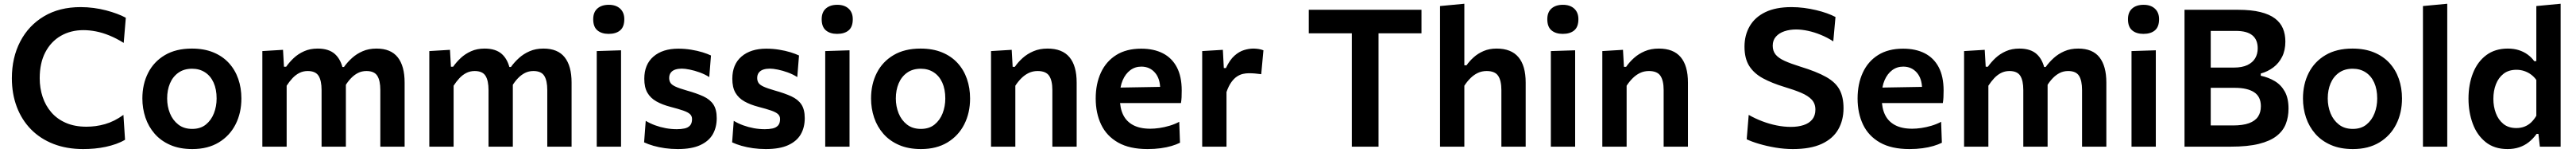

<svg xmlns="http://www.w3.org/2000/svg" viewBox="-20 -764 13462 797"><path d="M414.5 12.5Q328.5 12.5 259.5 -14.2Q190.5 -41 142 -90.2Q93.5 -139.5 67.8 -207.2Q42 -275 42 -356.5Q42 -464 85.8 -547.8Q129.5 -631.5 210 -679.2Q290.5 -727 401.5 -727Q436 -727 469.8 -722.5Q503.5 -718 534.2 -710Q565 -702 591.2 -692.2Q617.5 -682.5 637.5 -671.5L626.5 -540.5Q588 -564.5 551.5 -579.2Q515 -594 481.2 -600.5Q447.5 -607 416 -607Q350 -607 298.2 -577.5Q246.5 -548 217 -492Q187.5 -436 187.5 -356.5Q187.5 -305 202.8 -259.2Q218 -213.5 248.5 -178.5Q279 -143.5 324.8 -123.8Q370.5 -104 431.5 -104Q455.5 -104 480 -107.2Q504.5 -110.5 529 -117.5Q553.5 -124.5 577.5 -136.5Q601.5 -148.5 625 -165.5L633.5 -36Q612.5 -23.5 586.5 -14.2Q560.5 -5 532.2 1Q504 7 474 9.8Q444 12.5 414.5 12.5Z M985 12.5Q919 12.5 870 -8.8Q821 -30 788.5 -67Q756 -104 740 -151.5Q724 -199 724 -251Q724 -325.5 754 -384.2Q784 -443 841.8 -477Q899.5 -511 982.5 -511Q1046.5 -511 1094.8 -491.2Q1143 -471.5 1175.8 -436Q1208.5 -400.5 1225 -353.2Q1241.5 -306 1241.5 -251Q1241.5 -176 1211.2 -116.5Q1181 -57 1123.5 -22.2Q1066 12.5 985 12.5ZM984.5 -92.5Q1027.5 -92.5 1055.8 -115.2Q1084 -138 1098 -174Q1112 -210 1112 -251Q1112 -299 1096.2 -333.8Q1080.5 -368.5 1051.5 -387.2Q1022.5 -406 984 -406Q941.5 -406 912.2 -385.2Q883 -364.5 868.2 -329.5Q853.5 -294.5 853.5 -251Q853.5 -210 868 -174Q882.5 -138 911.8 -115.2Q941 -92.5 984.5 -92.5Z M1351 0Q1351 -54 1351 -104.5Q1351 -155 1351 -217V-267Q1351 -323.5 1351 -381.5Q1351 -439.5 1351 -498L1459 -504.5L1464 -416.5H1475.5Q1492 -440 1515.2 -461.8Q1538.5 -483.5 1569.5 -497.2Q1600.5 -511 1640 -511Q1699 -511 1731 -481.8Q1763 -452.5 1773.5 -397.5L1782 -395.5Q1784.5 -381.5 1786 -366.2Q1787.5 -351 1787.5 -334Q1787.5 -301.5 1787.5 -274.2Q1787.5 -247 1787.5 -217Q1787.5 -156.5 1787.5 -105.2Q1787.5 -54 1787.5 0H1660.5Q1660.5 -54 1660.5 -104.5Q1660.5 -155 1660.5 -210.5V-295Q1660.5 -344 1644.8 -369Q1629 -394 1588 -394Q1564 -394 1544 -383.8Q1524 -373.5 1507.8 -356Q1491.5 -338.5 1478 -317.5V-210.5Q1478 -153.5 1478 -103.8Q1478 -54 1478 0ZM1967.5 0Q1967.5 -54 1967.5 -104.5Q1967.5 -155 1967.5 -210.5V-295Q1967.5 -344 1951.8 -369Q1936 -394 1895 -394Q1870.5 -394 1850.5 -383.8Q1830.5 -373.5 1814 -356.2Q1797.5 -339 1784.5 -317.5L1766 -415H1777.5Q1795 -439.5 1819.2 -461.5Q1843.5 -483.5 1875.2 -497.2Q1907 -511 1947.5 -511Q2022.5 -511 2058.5 -465.5Q2094.5 -420 2094.5 -334Q2094.5 -301.5 2094.5 -274.2Q2094.5 -247 2094.5 -217Q2094.5 -156.5 2094.5 -105.2Q2094.5 -54 2094.5 0Z M2223.5 0Q2223.5 -54 2223.5 -104.5Q2223.5 -155 2223.5 -217V-267Q2223.5 -323.5 2223.5 -381.5Q2223.5 -439.5 2223.5 -498L2331.5 -504.5L2336.5 -416.5H2348Q2364.5 -440 2387.8 -461.8Q2411 -483.5 2442 -497.2Q2473 -511 2512.5 -511Q2571.5 -511 2603.5 -481.8Q2635.5 -452.5 2646 -397.5L2654.5 -395.5Q2657 -381.5 2658.5 -366.2Q2660 -351 2660 -334Q2660 -301.5 2660 -274.2Q2660 -247 2660 -217Q2660 -156.5 2660 -105.2Q2660 -54 2660 0H2533Q2533 -54 2533 -104.5Q2533 -155 2533 -210.5V-295Q2533 -344 2517.2 -369Q2501.5 -394 2460.5 -394Q2436.5 -394 2416.5 -383.8Q2396.5 -373.5 2380.2 -356Q2364 -338.5 2350.5 -317.5V-210.5Q2350.5 -153.5 2350.5 -103.8Q2350.5 -54 2350.5 0ZM2840 0Q2840 -54 2840 -104.5Q2840 -155 2840 -210.5V-295Q2840 -344 2824.2 -369Q2808.5 -394 2767.5 -394Q2743 -394 2723 -383.8Q2703 -373.5 2686.5 -356.2Q2670 -339 2657 -317.5L2638.5 -415H2650Q2667.5 -439.5 2691.8 -461.5Q2716 -483.5 2747.8 -497.2Q2779.5 -511 2820 -511Q2895 -511 2931 -465.5Q2967 -420 2967 -334Q2967 -301.5 2967 -274.2Q2967 -247 2967 -217Q2967 -156.5 2967 -105.2Q2967 -54 2967 0Z M3098.5 0Q3098.5 -54 3098.5 -104.5Q3098.5 -155 3098.5 -217V-267Q3098.5 -315 3098.5 -353.8Q3098.5 -392.5 3098.5 -427.2Q3098.5 -462 3098.5 -498L3225.5 -502Q3225.5 -465.5 3225.5 -430Q3225.5 -394.5 3225.5 -355.2Q3225.5 -316 3225.5 -267V-217Q3225.5 -155 3225.5 -104.5Q3225.5 -54 3225.5 0ZM3160.5 -587.5Q3124 -587.5 3102 -605.8Q3080 -624 3080 -664Q3080 -700.5 3102 -719.8Q3124 -739 3161.5 -739Q3199 -739 3220.8 -719Q3242.5 -699 3242.5 -664Q3242.5 -624 3220.8 -605.8Q3199 -587.5 3160.5 -587.5Z M3522 12.5Q3487.5 12.5 3455.2 8Q3423 3.5 3395 -4.5Q3367 -12.5 3346 -22.5L3354.5 -134.5Q3377 -121 3403.8 -111.2Q3430.5 -101.5 3459.5 -96.2Q3488.5 -91 3517 -91Q3539 -91 3557 -94.8Q3575 -98.5 3585.8 -110Q3596.5 -121.5 3596.5 -144Q3596.5 -159.5 3585.8 -169.5Q3575 -179.5 3550.5 -188Q3526 -196.5 3483.5 -207.5Q3441 -218.5 3410.2 -235.8Q3379.5 -253 3363.2 -281Q3347 -309 3347 -353.5Q3347 -428.5 3395 -469.5Q3443 -510.5 3524.5 -510.5Q3559 -510.5 3591.5 -505.2Q3624 -500 3650.8 -491.8Q3677.5 -483.5 3695.5 -475L3686.5 -362.5Q3663.5 -377 3636.5 -386.8Q3609.5 -396.5 3584.5 -401.5Q3559.5 -406.5 3543 -406.5Q3524.5 -406.5 3509.5 -401.8Q3494.5 -397 3485.8 -386Q3477 -375 3477 -357.5Q3477 -343 3484 -332.2Q3491 -321.5 3510.8 -312.5Q3530.5 -303.5 3569 -292.5Q3621 -278 3655.8 -262Q3690.5 -246 3708 -219.8Q3725.5 -193.5 3725.5 -148.5Q3725.5 -100.5 3704.8 -64.5Q3684 -28.5 3639.2 -8Q3594.5 12.5 3522 12.5Z M3982 12.5Q3947.5 12.5 3915.2 8Q3883 3.5 3855 -4.5Q3827 -12.5 3806 -22.5L3814.5 -134.5Q3837 -121 3863.8 -111.2Q3890.5 -101.5 3919.5 -96.2Q3948.5 -91 3977 -91Q3999 -91 4017 -94.8Q4035 -98.5 4045.8 -110Q4056.5 -121.5 4056.5 -144Q4056.5 -159.5 4045.8 -169.5Q4035 -179.5 4010.5 -188Q3986 -196.5 3943.5 -207.5Q3901 -218.5 3870.2 -235.8Q3839.5 -253 3823.2 -281Q3807 -309 3807 -353.5Q3807 -428.5 3855 -469.5Q3903 -510.5 3984.5 -510.5Q4019 -510.5 4051.5 -505.2Q4084 -500 4110.8 -491.8Q4137.5 -483.5 4155.5 -475L4146.5 -362.5Q4123.5 -377 4096.5 -386.8Q4069.5 -396.5 4044.5 -401.5Q4019.5 -406.5 4003 -406.5Q3984.5 -406.5 3969.5 -401.8Q3954.5 -397 3945.8 -386Q3937 -375 3937 -357.5Q3937 -343 3944 -332.2Q3951 -321.5 3970.8 -312.5Q3990.5 -303.5 4029 -292.5Q4081 -278 4115.8 -262Q4150.5 -246 4168 -219.8Q4185.5 -193.5 4185.5 -148.5Q4185.5 -100.5 4164.8 -64.5Q4144 -28.5 4099.2 -8Q4054.5 12.5 3982 12.5Z M4292.5 0Q4292.5 -54 4292.5 -104.5Q4292.5 -155 4292.5 -217V-267Q4292.5 -315 4292.5 -353.8Q4292.5 -392.5 4292.5 -427.2Q4292.5 -462 4292.5 -498L4419.5 -502Q4419.5 -465.5 4419.5 -430Q4419.5 -394.5 4419.5 -355.2Q4419.5 -316 4419.5 -267V-217Q4419.5 -155 4419.5 -104.5Q4419.5 -54 4419.5 0ZM4354.5 -587.5Q4318 -587.5 4296 -605.8Q4274 -624 4274 -664Q4274 -700.5 4296 -719.8Q4318 -739 4355.5 -739Q4393 -739 4414.8 -719Q4436.5 -699 4436.5 -664Q4436.5 -624 4414.8 -605.8Q4393 -587.5 4354.5 -587.5Z M4793 12.5Q4727 12.5 4678 -8.8Q4629 -30 4596.5 -67Q4564 -104 4548 -151.5Q4532 -199 4532 -251Q4532 -325.5 4562 -384.2Q4592 -443 4649.8 -477Q4707.5 -511 4790.5 -511Q4854.5 -511 4902.8 -491.2Q4951 -471.5 4983.8 -436Q5016.5 -400.5 5033 -353.2Q5049.5 -306 5049.5 -251Q5049.5 -176 5019.2 -116.5Q4989 -57 4931.5 -22.2Q4874 12.5 4793 12.5ZM4792.5 -92.5Q4835.5 -92.5 4863.8 -115.2Q4892 -138 4906 -174Q4920 -210 4920 -251Q4920 -299 4904.2 -333.8Q4888.5 -368.5 4859.5 -387.2Q4830.5 -406 4792 -406Q4749.5 -406 4720.2 -385.2Q4691 -364.5 4676.2 -329.5Q4661.5 -294.5 4661.5 -251Q4661.5 -210 4676 -174Q4690.5 -138 4719.8 -115.2Q4749 -92.5 4792.5 -92.5Z M5159 0Q5159 -54 5159 -104.5Q5159 -155 5159 -217V-267Q5159 -323.5 5159 -381.5Q5159 -439.5 5159 -498L5267 -504.5L5272 -416H5283.5Q5300 -440 5324.2 -461.8Q5348.5 -483.5 5380.8 -497.2Q5413 -511 5454.5 -511Q5531 -511 5568.8 -466.2Q5606.5 -421.5 5606.5 -334Q5606.5 -301.5 5606.5 -274.2Q5606.5 -247 5606.5 -217Q5606.5 -156.5 5606.5 -105.2Q5606.5 -54 5606.5 0H5479.5Q5479.5 -54 5479.5 -104.5Q5479.5 -155 5479.5 -210.5V-295Q5479.5 -344 5462.8 -369Q5446 -394 5402.5 -394Q5377 -394 5355.8 -383.8Q5334.5 -373.5 5317.2 -356.2Q5300 -339 5286 -317.5V-210.5Q5286 -153.5 5286 -103.8Q5286 -54 5286 0Z M5977 12.5Q5883 12.5 5823 -21.5Q5763 -55.5 5734.5 -115Q5706 -174.5 5706 -251Q5706 -327 5733.2 -385.8Q5760.5 -444.5 5813.5 -477.5Q5866.5 -510.5 5943.5 -510.5Q6010 -510.5 6057.2 -486.2Q6104.5 -462 6130 -413.8Q6155.5 -365.5 6155.5 -292.5Q6155.5 -273 6154.8 -257.5Q6154 -242 6151.5 -227L6041 -271.5Q6042 -278.5 6042.5 -285.8Q6043 -293 6043 -299.5Q6043 -354.5 6015.5 -385.8Q5988 -417 5944.5 -417Q5911.5 -417 5886.5 -398.2Q5861.5 -379.5 5847 -346Q5832.5 -312.5 5832.5 -268.5V-249Q5832.5 -200.5 5849.5 -165.8Q5866.5 -131 5902 -112.2Q5937.5 -93.5 5991.5 -93.5Q6012.5 -93.5 6038.8 -97.2Q6065 -101 6092 -109Q6119 -117 6142.5 -129.5L6146.5 -20.5Q6127.5 -11 6102 -3.5Q6076.5 4 6045 8.2Q6013.5 12.5 5977 12.5ZM5756 -227V-306.5L6076.5 -312L6151.5 -283.5V-227Z M6262.5 0Q6262.5 -54 6262.5 -104.5Q6262.5 -155 6262.5 -217V-267Q6262.5 -323.5 6262.5 -381.5Q6262.5 -439.5 6262.5 -498L6370.5 -504.5L6375.5 -409.5H6386.5Q6406.5 -452 6431 -473.8Q6455.5 -495.5 6481.2 -503.2Q6507 -511 6529.5 -511Q6541.5 -511 6555.8 -509Q6570 -507 6582.5 -502L6571 -377.5Q6553 -380 6538.2 -381.2Q6523.5 -382.5 6505.5 -382.5Q6491.5 -382.5 6475.5 -379Q6459.5 -375.5 6444 -365.2Q6428.5 -355 6414.5 -335.5Q6400.5 -316 6389.5 -284.5V-210.5Q6389.5 -153.5 6389.5 -103.8Q6389.5 -54 6389.5 0Z M7044.5 0Q7044.5 -58 7044.5 -112.5Q7044.5 -167 7044.5 -233.5V-453Q7044.5 -521.5 7044.5 -577Q7044.5 -632.5 7044.5 -691.5L7098 -590.5H7006.5Q6949 -590.5 6904.2 -590.5Q6859.5 -590.5 6819.5 -590.5V-713H7408.5V-590.5Q7368.5 -590.5 7324 -590.5Q7279.5 -590.5 7221.5 -590.5H7130L7184 -691.5Q7184 -632.5 7184 -577Q7184 -521.5 7184 -453V-233.5Q7184 -167 7184 -112.5Q7184 -58 7184 0Z M7505.5 0Q7505.5 -54 7505.5 -104.5Q7505.5 -155 7505.5 -217V-493.5Q7505.5 -555 7505.5 -614.5Q7505.5 -674 7505.5 -732.5L7632.5 -744.5Q7632.5 -685.5 7632.5 -623.5Q7632.5 -561.5 7632.5 -493.5V-424H7644Q7659 -445.5 7681.2 -465.5Q7703.5 -485.5 7733.2 -498.2Q7763 -511 7801 -511Q7877.5 -511 7915.2 -466.2Q7953 -421.5 7953 -334Q7953 -301.5 7953 -274.2Q7953 -247 7953 -217Q7953 -156.5 7953 -105.2Q7953 -54 7953 0H7826Q7826 -54 7826 -104.5Q7826 -155 7826 -210.5V-295Q7826 -344 7809.2 -369Q7792.5 -394 7749 -394Q7723.5 -394 7702.2 -383.8Q7681 -373.5 7663.8 -356.2Q7646.5 -339 7632.5 -317.5V-210.5Q7632.5 -153.5 7632.5 -103.8Q7632.5 -54 7632.5 0Z M8084.5 0Q8084.5 -54 8084.5 -104.5Q8084.5 -155 8084.5 -217V-267Q8084.5 -315 8084.5 -353.8Q8084.5 -392.5 8084.5 -427.2Q8084.5 -462 8084.5 -498L8211.5 -502Q8211.5 -465.5 8211.5 -430Q8211.5 -394.5 8211.5 -355.2Q8211.5 -316 8211.5 -267V-217Q8211.5 -155 8211.5 -104.5Q8211.5 -54 8211.5 0ZM8146.5 -587.5Q8110 -587.5 8088 -605.8Q8066 -624 8066 -664Q8066 -700.5 8088 -719.8Q8110 -739 8147.5 -739Q8185 -739 8206.8 -719Q8228.5 -699 8228.5 -664Q8228.5 -624 8206.8 -605.8Q8185 -587.5 8146.5 -587.5Z M8353.5 0Q8353.5 -54 8353.5 -104.5Q8353.5 -155 8353.5 -217V-267Q8353.5 -323.5 8353.5 -381.5Q8353.5 -439.5 8353.5 -498L8461.5 -504.5L8466.5 -416H8478Q8494.5 -440 8518.8 -461.8Q8543 -483.5 8575.2 -497.2Q8607.5 -511 8649 -511Q8725.5 -511 8763.2 -466.2Q8801 -421.5 8801 -334Q8801 -301.5 8801 -274.2Q8801 -247 8801 -217Q8801 -156.5 8801 -105.2Q8801 -54 8801 0H8674Q8674 -54 8674 -104.5Q8674 -155 8674 -210.5V-295Q8674 -344 8657.2 -369Q8640.5 -394 8597 -394Q8571.5 -394 8550.2 -383.8Q8529 -373.5 8511.8 -356.2Q8494.5 -339 8480.5 -317.5V-210.5Q8480.5 -153.5 8480.5 -103.8Q8480.5 -54 8480.5 0Z M9349 12.5Q9304.5 12.5 9258.2 4.8Q9212 -3 9172.2 -14.8Q9132.5 -26.5 9108 -38.5L9118.5 -165.5Q9153 -146 9190.2 -132Q9227.5 -118 9265.2 -110.5Q9303 -103 9339 -103Q9376.5 -103 9405.5 -112.5Q9434.5 -122 9450.8 -142Q9467 -162 9467 -193Q9467 -224.5 9447.8 -245Q9428.5 -265.5 9392.2 -280.8Q9356 -296 9305.5 -311Q9239.5 -331 9192.8 -356.2Q9146 -381.5 9121.2 -420.5Q9096.5 -459.5 9096.5 -521Q9096.5 -581 9123.8 -627.8Q9151 -674.5 9205.5 -700.8Q9260 -727 9342 -727Q9374.5 -727 9407.5 -722.8Q9440.5 -718.5 9471 -711.2Q9501.5 -704 9527.2 -694.8Q9553 -685.5 9572 -675.5L9560.5 -548.5Q9529.5 -568.5 9495.2 -582.5Q9461 -596.5 9427.8 -603.5Q9394.5 -610.5 9366.5 -610.5Q9333 -610.5 9305.2 -601.2Q9277.5 -592 9260.8 -573.2Q9244 -554.5 9244 -526Q9244 -498.5 9259 -480Q9274 -461.5 9306 -447Q9338 -432.5 9388 -417Q9473.5 -391 9523 -363.2Q9572.5 -335.5 9593.2 -297Q9614 -258.5 9614 -200.5Q9614 -137.5 9586.2 -89.5Q9558.5 -41.5 9500 -14.5Q9441.5 12.5 9349 12.5Z M9958.5 12.5Q9864.5 12.5 9804.5 -21.5Q9744.5 -55.5 9716 -115Q9687.5 -174.5 9687.5 -251Q9687.5 -327 9714.8 -385.8Q9742 -444.5 9795 -477.5Q9848 -510.5 9925 -510.5Q9991.5 -510.5 10038.8 -486.2Q10086 -462 10111.5 -413.8Q10137 -365.5 10137 -292.5Q10137 -273 10136.2 -257.5Q10135.5 -242 10133 -227L10022.5 -271.5Q10023.5 -278.5 10024 -285.8Q10024.5 -293 10024.5 -299.5Q10024.5 -354.5 9997 -385.8Q9969.5 -417 9926 -417Q9893 -417 9868 -398.2Q9843 -379.5 9828.5 -346Q9814 -312.5 9814 -268.5V-249Q9814 -200.5 9831 -165.8Q9848 -131 9883.5 -112.2Q9919 -93.5 9973 -93.5Q9994 -93.5 10020.2 -97.2Q10046.5 -101 10073.5 -109Q10100.5 -117 10124 -129.5L10128 -20.5Q10109 -11 10083.5 -3.5Q10058 4 10026.5 8.2Q9995 12.5 9958.5 12.5ZM9737.5 -227V-306.5L10058 -312L10133 -283.5V-227Z M10244 0Q10244 -54 10244 -104.5Q10244 -155 10244 -217V-267Q10244 -323.5 10244 -381.5Q10244 -439.5 10244 -498L10352 -504.5L10357 -416.5H10368.5Q10385 -440 10408.2 -461.8Q10431.5 -483.5 10462.5 -497.2Q10493.5 -511 10533 -511Q10592 -511 10624 -481.8Q10656 -452.5 10666.5 -397.5L10675 -395.5Q10677.5 -381.5 10679 -366.2Q10680.5 -351 10680.5 -334Q10680.5 -301.5 10680.5 -274.2Q10680.5 -247 10680.5 -217Q10680.5 -156.5 10680.5 -105.2Q10680.5 -54 10680.5 0H10553.5Q10553.5 -54 10553.5 -104.5Q10553.5 -155 10553.5 -210.5V-295Q10553.5 -344 10537.8 -369Q10522 -394 10481 -394Q10457 -394 10437 -383.8Q10417 -373.5 10400.8 -356Q10384.5 -338.5 10371 -317.5V-210.5Q10371 -153.5 10371 -103.8Q10371 -54 10371 0ZM10860.5 0Q10860.5 -54 10860.5 -104.5Q10860.5 -155 10860.5 -210.5V-295Q10860.5 -344 10844.8 -369Q10829 -394 10788 -394Q10763.5 -394 10743.5 -383.8Q10723.5 -373.5 10707 -356.2Q10690.5 -339 10677.5 -317.5L10659 -415H10670.5Q10688 -439.5 10712.2 -461.5Q10736.5 -483.5 10768.2 -497.2Q10800 -511 10840.5 -511Q10915.5 -511 10951.5 -465.5Q10987.5 -420 10987.5 -334Q10987.5 -301.5 10987.5 -274.2Q10987.5 -247 10987.5 -217Q10987.5 -156.5 10987.5 -105.2Q10987.5 -54 10987.5 0Z M11119 0Q11119 -54 11119 -104.5Q11119 -155 11119 -217V-267Q11119 -315 11119 -353.8Q11119 -392.5 11119 -427.2Q11119 -462 11119 -498L11246 -502Q11246 -465.5 11246 -430Q11246 -394.5 11246 -355.2Q11246 -316 11246 -267V-217Q11246 -155 11246 -104.5Q11246 -54 11246 0ZM11181 -587.5Q11144.5 -587.5 11122.5 -605.8Q11100.5 -624 11100.5 -664Q11100.5 -700.5 11122.5 -719.8Q11144.5 -739 11182 -739Q11219.5 -739 11241.2 -719Q11263 -699 11263 -664Q11263 -624 11241.2 -605.8Q11219.5 -587.5 11181 -587.5Z M11637 0Q11584.5 0 11539.5 0Q11494.5 0 11458.2 0Q11422 0 11396 0Q11396 -58 11396 -112.5Q11396 -167 11396 -233.5V-475Q11396 -543 11396 -598.5Q11396 -654 11396 -713Q11455 -713 11528 -713Q11601 -713 11675.5 -713Q11745 -713 11792.5 -701.2Q11840 -689.5 11868.8 -667.8Q11897.5 -646 11910.2 -615.8Q11923 -585.5 11923 -547.5Q11923 -502 11906 -468.2Q11889 -434.5 11860 -412.8Q11831 -391 11794.5 -381V-369.5Q11835 -361 11868 -341.2Q11901 -321.5 11920.2 -286.8Q11939.5 -252 11939.5 -198.5Q11939.5 -154.5 11925.2 -118.2Q11911 -82 11877 -55.5Q11843 -29 11784.5 -14.5Q11726 0 11637 0ZM11533 -110.5H11649Q11700.5 -110.5 11732.8 -122.2Q11765 -134 11780 -156.2Q11795 -178.5 11795 -210.5Q11795 -260.5 11759.8 -283.5Q11724.5 -306.5 11659 -306.5H11500.5V-412H11654Q11697 -412 11724.8 -425.2Q11752.5 -438.5 11765.5 -461Q11778.5 -483.5 11778.5 -512Q11778.5 -557.5 11750.2 -580.2Q11722 -603 11665 -603H11533Q11533 -566 11533 -528Q11533 -490 11533 -443V-263.5Q11533 -219 11533 -182.8Q11533 -146.5 11533 -110.5Z M12276 12.5Q12210 12.5 12161 -8.8Q12112 -30 12079.5 -67Q12047 -104 12031 -151.5Q12015 -199 12015 -251Q12015 -325.5 12045 -384.2Q12075 -443 12132.8 -477Q12190.5 -511 12273.5 -511Q12337.5 -511 12385.8 -491.2Q12434 -471.5 12466.8 -436Q12499.5 -400.5 12516 -353.2Q12532.5 -306 12532.5 -251Q12532.5 -176 12502.2 -116.5Q12472 -57 12414.5 -22.2Q12357 12.5 12276 12.5ZM12275.5 -92.5Q12318.5 -92.5 12346.8 -115.2Q12375 -138 12389 -174Q12403 -210 12403 -251Q12403 -299 12387.2 -333.8Q12371.5 -368.5 12342.5 -387.2Q12313.5 -406 12275 -406Q12232.5 -406 12203.2 -385.2Q12174 -364.5 12159.2 -329.5Q12144.5 -294.5 12144.5 -251Q12144.5 -210 12159 -174Q12173.5 -138 12202.8 -115.2Q12232 -92.5 12275.5 -92.5Z M12642 0Q12642 -54 12642 -104.5Q12642 -155 12642 -217V-493.5Q12642 -555 12642 -614.8Q12642 -674.5 12642 -732.5L12769 -744.5Q12769 -685 12769 -623.2Q12769 -561.5 12769 -493.5V-217Q12769 -155 12769 -104.5Q12769 -54 12769 0Z M13084 12.5Q13015 12.5 12969.5 -24Q12924 -60.5 12902 -120.5Q12880 -180.5 12880 -250Q12880 -324 12903.5 -383.2Q12927 -442.5 12973 -476.8Q13019 -511 13085.5 -511Q13117 -511 13143 -502.8Q13169 -494.5 13189.2 -479.8Q13209.5 -465 13223.5 -445.5H13234.5V-493.5Q13234.5 -555 13234.5 -614.2Q13234.5 -673.5 13234.5 -732.5L13361.5 -744.5Q13361.5 -685 13361.5 -623.2Q13361.5 -561.5 13361.5 -493.5V-217Q13361.5 -155 13361.5 -104.5Q13361.5 -54 13361.5 0H13253L13245.5 -66.5H13236Q13217 -40.5 13194.5 -23Q13172 -5.5 13144.5 3.5Q13117 12.5 13084 12.5ZM13130 -97Q13154 -97 13173.5 -104.8Q13193 -112.5 13208 -127Q13223 -141.5 13234.5 -161V-347.5Q13222.5 -364.5 13206.2 -376.2Q13190 -388 13170.8 -394.2Q13151.5 -400.5 13131 -400.5Q13090 -400.5 13063.2 -379.8Q13036.5 -359 13023.2 -324.8Q13010 -290.5 13010 -249Q13010 -209.5 13022.8 -175Q13035.5 -140.5 13062 -118.8Q13088.5 -97 13130 -97Z"/></svg>

Font: Commissioner Thin SemiBold
Style: Regular
Weight: 600
Version: Version 1.000